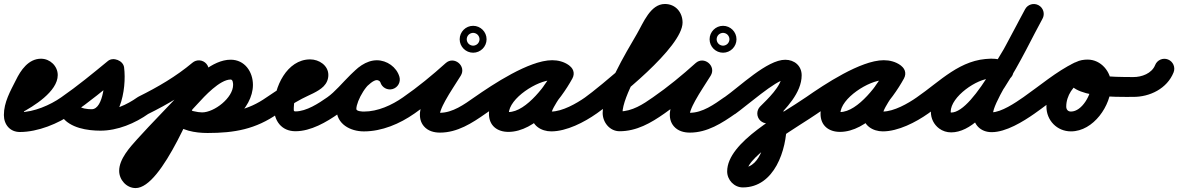

<svg xmlns="http://www.w3.org/2000/svg" viewBox="-59 -614 6002 978"><path d="M-22.1 -58.5C-9.1 -33.9 21.5 -24.4 46.1 -37.4C111.7 -72 235.1 -147.8 235.1 -231.5C235.1 -277.7 195.7 -314.9 150 -314.9C86.1 -314.9 46.3 -256.4 21.5 -204.9C21.5 -204.9 21.6 -205.1 21.7 -205.3C21.8 -205.6 21.9 -205.8 21.9 -205.8C-6.5 -149.5 -39.2 -93.1 -39.2 -28.1C-39.2 20.4 -8.3 58.4 42.3 58.4C133.7 58.4 237.7 15.9 311.1 -35.7C333.9 -51.7 339.4 -83.3 323.3 -106.1C307.3 -128.9 275.7 -134.4 252.9 -118.3C196.7 -78.7 112.7 -42.6 42.3 -42.6C42 -42.6 42.8 -42.6 43.1 -42.5C52.7 -41 61.8 -27.1 61.8 -28.1C61.8 -74.4 91.6 -119.7 112.1 -160.2C112.1 -160.2 112.2 -160.4 112.3 -160.7C112.4 -160.9 112.5 -161.1 112.5 -161.1C116.7 -169.9 140.2 -213.9 150 -213.9C149.5 -213.9 149 -213.9 148.6 -213.9C142.9 -214.3 138.6 -217.8 136.1 -222.9C135.3 -224.5 134.7 -226.2 134.4 -228C134 -230.3 134.1 -232.2 134.1 -231.5C134.1 -209.6 25 -140.5 -1 -126.8C-25.7 -113.7 -35.1 -83.2 -22.1 -58.5Z M310.8 -35.5C395.1 -94 475.9 -160.3 555.1 -225.5C568.5 -236.6 546.9 -253.4 522.4 -263.1C498 -272.8 470.7 -275.4 472.9 -258.2C478.2 -216.5 470.1 -57.6 407.8 -57.6C388.4 -57.6 351.6 -60.5 339.3 -78C320 -105.6 289.6 -104.8 269 -90.3C248.3 -75.8 237.3 -47.5 256.7 -20C297.5 38.2 386.5 51.6 452.5 51.6C539.8 51.6 628.9 14.4 699.3 -35.9C722 -52.1 727.3 -83.7 711.1 -106.3C694.9 -129 663.3 -134.3 640.7 -118.1C587.5 -80.1 518.5 -49.4 452.5 -49.4C425.4 -49.4 356.8 -53.1 339.3 -78C320 -105.6 289.6 -104.8 269 -90.3C248.3 -75.8 237.3 -47.5 256.7 -20C290.2 27.7 352.5 43.4 407.8 43.4C552.9 43.4 587.1 -160 573.1 -270.8C570.9 -288.1 557.1 -301.8 540.4 -308.4C523.8 -315 504.3 -314.5 490.9 -303.5C413.8 -240 335.3 -175.4 253.2 -118.5C230.3 -102.6 224.6 -71.1 240.5 -48.2C256.4 -25.3 287.9 -19.6 310.8 -35.5Z M624.8 -54.6C637.1 -29.6 667.4 -19.4 692.4 -31.8C797.9 -84 895.8 -141.6 986.4 -217.2C1007.8 -235.1 1010.6 -267 992.8 -288.4C974.9 -309.8 943 -312.6 921.6 -294.8C837.2 -224.2 745.9 -171 647.6 -122.2C622.6 -109.9 612.4 -79.6 624.8 -54.6ZM975.3 -301.8C950.1 -313.6 920 -302.6 908.2 -277.3C855.7 -164.8 808.2 -50.1 750.8 60.2C721.5 116.3 689.9 177.9 647.4 225.3C636 237.9 635.2 243 631.8 243C629.4 243 636.6 243.2 638.9 243.9C644.5 245.3 648.4 249.6 649 255.4C649 255.7 649 256 649 256.3C649 231.6 699.9 179.2 715.5 161.8C791.4 77.6 872.2 -2.1 948.4 -86.1C981.6 -122.7 1060.8 -208.9 1115.9 -208.9C1127.2 -208.9 1128.4 -189.6 1128.4 -181.7C1128.4 -115.3 1032.2 -41.5 970.5 -41.5C949.2 -41.5 903 -50 889.4 -64.9C870.7 -85.6 838.8 -87.2 818.1 -68.4C797.4 -49.7 795.8 -17.8 814.6 2.9C849.9 42 919.9 59.5 970.5 59.5C1087.6 59.5 1229.4 -58.8 1229.4 -181.7C1229.4 -248.3 1187.6 -309.9 1115.9 -309.9C1023.5 -309.9 931 -217.3 873.6 -153.9C797.3 -69.9 716.5 9.9 640.5 94.2C602.5 136.4 548 195.9 548 256.3C548 301.7 585.2 344 631.8 344C768.4 344 939 -104.3 999.8 -234.7C1011.6 -259.9 1000.6 -290 975.3 -301.8ZM816.8 -67.2C796.8 -47.7 796.4 -15.7 815.8 4.2C861.6 51.3 935.3 63.4 998.2 63.4C1135.3 63.4 1243.3 44.3 1357.1 -35.7C1379.9 -51.7 1385.4 -83.2 1369.3 -106.1C1353.3 -128.9 1321.8 -134.4 1298.9 -118.3C1202.5 -50.5 1114.4 -37.6 998.2 -37.6C965.4 -37.6 912.7 -41 888.2 -66.2C868.7 -86.2 836.7 -86.6 816.8 -67.2Z M1356.9 -35.6C1396.1 -62.9 1436.7 -88.3 1478.8 -110.9C1513.9 -129.6 1561.3 -145.9 1589.5 -174.3C1604.9 -190 1613.5 -209.9 1613.5 -232C1613.5 -280.9 1565.9 -311.5 1521 -311.5C1401.9 -311.5 1336.5 -169.1 1336.5 -66C1336.5 0.8 1374.6 54.5 1446 54.5C1524.5 54.5 1604 8 1666.1 -35.7C1688.9 -51.8 1694.3 -83.3 1678.3 -106.1C1662.2 -128.9 1630.7 -134.3 1607.9 -118.3C1564.8 -88 1501.5 -46.5 1446 -46.5C1435.6 -46.5 1437.5 -51.3 1437.5 -66C1437.5 -108.6 1465.9 -210.5 1521 -210.5C1523.1 -210.5 1523.3 -209.2 1520.5 -211.8C1517 -215 1514.6 -219.7 1513.4 -224.4C1512.3 -229 1512.5 -232.6 1512.5 -232C1512.5 -230.1 1512.9 -235.7 1513.4 -237.5C1514.3 -240.5 1520.4 -247.6 1517.9 -245.7C1506.9 -236.9 1491.9 -230.9 1479.4 -224.6C1416.6 -193.3 1356.7 -158.6 1299.1 -118.4C1276.2 -102.5 1270.6 -71 1286.6 -48.1C1302.5 -25.2 1334 -19.6 1356.9 -35.6Z M1595.6 -48.1C1611.5 -25.2 1643 -19.6 1665.9 -35.6C1690.7 -52.9 1713.9 -72.3 1735.7 -93.2C1760.8 -117.3 1826.5 -206 1860.7 -206C1866.4 -206 1876.7 -201.2 1878.5 -194.8C1886.4 -168 1914.4 -152.7 1941.2 -160.5C1968 -168.4 1983.3 -196.4 1975.5 -223.2C1961 -272.5 1911.6 -307 1860.7 -307C1761.5 -307 1685.7 -172.5 1608.1 -118.4C1585.2 -102.5 1579.6 -71 1595.6 -48.1ZM1975.5 -223.2C1961 -272.6 1911.7 -307 1860.7 -307C1753.5 -307 1655.1 -156.2 1655.1 -58.7C1655.1 18.2 1725.6 55.3 1794.6 55.3C1886.7 55.3 1977.4 16.5 2051.9 -35.6C2074.8 -51.6 2080.4 -83.1 2064.4 -105.9C2048.4 -128.8 2016.9 -134.4 1994.1 -118.4C1936.8 -78.3 1865.7 -45.7 1794.6 -45.7C1788.4 -45.7 1756.1 -46.6 1756.1 -58.7C1756.1 -99.2 1814 -206 1860.7 -206C1866.5 -206 1876.7 -201.2 1878.5 -194.8C1886.4 -168 1914.4 -152.7 1941.2 -160.5C1968 -168.4 1983.3 -196.4 1975.5 -223.2Z M2051.7 -35.4C2130.6 -89.9 2207.7 -153.4 2278.8 -217.5C2300.3 -236.8 2288.6 -265.1 2267.8 -282.4C2247 -299.7 2217.1 -306.1 2202 -281.5C2155.2 -205.4 2031.3 -51.3 2100.4 29.3C2121 53.3 2151.6 61.5 2182 61.5C2270.5 61.5 2345.2 13.5 2415.1 -35.7C2437.9 -51.8 2443.3 -83.3 2427.3 -106.1C2411.2 -128.9 2379.7 -134.3 2356.9 -118.3C2306.2 -82.6 2246.8 -39.5 2182 -39.5C2164.6 -39.5 2174.7 -42.8 2181 -29.1C2181.7 -27.6 2181.1 -32.4 2181.4 -34C2182.3 -39.8 2183.7 -44.9 2185.7 -50.5C2191.7 -67.9 2200.2 -84.7 2209.1 -100.9C2233.1 -144.8 2261.8 -185.9 2288 -228.5C2303.1 -253.1 2294.7 -278.8 2277 -293.5C2259.4 -308.1 2232.6 -311.8 2211.2 -292.5C2143.3 -231.3 2069.6 -170.6 1994.3 -118.6C1971.4 -102.7 1965.6 -71.3 1981.4 -48.3C1997.3 -25.4 2028.7 -19.6 2051.7 -35.4ZM2345.9 -446.1C2349.1 -446.6 2351.8 -446.5 2351 -446.5C2350.2 -446.5 2352.9 -446.6 2356.1 -446.1C2362.8 -445 2369.1 -441.8 2374 -437C2378.8 -432.1 2382 -425.8 2383.1 -419.1C2383.6 -415.9 2383.5 -413.2 2383.5 -414C2383.5 -414.8 2383.6 -412.1 2383.1 -408.9C2382 -402.2 2378.8 -395.9 2374 -391C2369.1 -386.2 2362.8 -383 2356.1 -381.9C2352.9 -381.4 2350.2 -381.5 2351 -381.5C2351.8 -381.5 2349.1 -381.4 2345.9 -381.9C2339.2 -383 2332.9 -386.2 2328 -391C2323.2 -395.9 2320 -402.2 2318.9 -408.9C2318.4 -412.1 2318.5 -414.8 2318.5 -414C2318.5 -413.2 2318.4 -415.9 2318.9 -419.1C2320 -425.8 2323.2 -432.1 2328 -437C2332.9 -441.8 2339.2 -445 2345.9 -446.1ZM2282.5 -414C2282.5 -376.3 2313.3 -345.5 2351 -345.5C2388.7 -345.5 2419.5 -376.3 2419.5 -414C2419.5 -451.7 2388.7 -482.5 2351 -482.5C2313.3 -482.5 2282.5 -451.7 2282.5 -414Z M2344.6 -48.1C2360.5 -25.2 2392 -19.6 2414.9 -35.6C2482.1 -82.5 2671.2 -206.3 2753.6 -206.3C2762.3 -206.3 2772.4 -205.1 2779.6 -199.9C2805.7 -181.3 2833.3 -194.4 2847.4 -216.3C2861.4 -238.1 2862.1 -268.6 2834.3 -284.7C2807.4 -300.3 2783.9 -306.6 2752.3 -306.6C2622.3 -306.6 2431.6 -172.3 2431.6 -34.2C2431.6 26 2473.7 57.8 2530.7 57.8C2668.6 57.8 2796.2 -104 2856.3 -213.8C2872.5 -243.3 2858.4 -270.2 2836.3 -282.3C2814.1 -294.4 2783.9 -291.8 2767.7 -262.3C2729.9 -193.2 2647.8 -111 2647.8 -31.6C2647.8 24.8 2697.7 55.2 2749 55.2C2827.1 55.2 2917.6 8.4 2980.1 -35.8C3002.9 -51.8 3008.3 -83.4 2992.2 -106.1C2976.2 -128.9 2944.6 -134.3 2921.9 -118.2C2877.5 -86.9 2804.8 -45.8 2749 -45.8C2746.8 -45.8 2744.6 -46 2742.4 -46.4C2737.7 -47.3 2744.4 -43.9 2746.4 -40.4C2747.4 -38.6 2748.1 -36.7 2748.5 -34.6C2748.7 -33.6 2748.8 -30.6 2748.8 -31.6C2748.8 -66.1 2833.8 -172.8 2856.3 -213.7C2872.5 -243.2 2858.4 -270.1 2836.2 -282.3C2814.1 -294.4 2783.9 -291.8 2767.7 -262.2C2728.4 -190.4 2623.3 -43.2 2530.7 -43.2C2516.8 -43.2 2521.8 -49.4 2530.5 -36.2C2532.6 -33.1 2532.6 -28.9 2532.6 -34.2C2532.6 -114 2680 -205.6 2752.3 -205.6C2767 -205.6 2772.3 -203.9 2783.7 -197.3C2811.4 -181.2 2838.1 -193.1 2851.4 -213.7C2864.7 -234.2 2864.4 -263.5 2838.4 -282.1C2813.7 -299.7 2783.6 -307.3 2753.6 -307.3C2636.6 -307.3 2450.3 -183.4 2357.1 -118.4C2334.2 -102.5 2328.6 -71 2344.6 -48.1Z M2980 -35.6C3080.7 -106.2 3417.8 -373.7 3417.8 -499.1C3417.8 -551.5 3381.8 -593.7 3328 -593.7C3253.8 -593.7 3217.9 -497.4 3185.3 -441.4C3128 -342.8 3010.8 -149.8 3010.8 -38.6C3010.8 9.3 3046.9 54.5 3097 54.5C3183.3 54.5 3256.5 12.6 3325.1 -35.7C3347.9 -51.8 3353.3 -83.3 3337.3 -106.1C3321.2 -128.9 3289.7 -134.3 3266.9 -118.3C3216.7 -82.9 3160.7 -46.5 3097 -46.5C3096.7 -46.5 3098.7 -46.6 3101.2 -46.1C3104 -45.6 3106.8 -44.4 3109 -42.6C3110.7 -41.2 3111.8 -38.6 3111.8 -38.6C3111.8 -122.2 3227.7 -313.2 3272.7 -390.6C3290.7 -421.6 3306.9 -454.8 3327.2 -484.3C3328.5 -486.2 3338.5 -496 3334.4 -494.1C3332.4 -493.2 3325.8 -492.7 3328 -492.7C3329.4 -492.7 3325.3 -493.2 3324 -493.8C3318.9 -496.4 3316.8 -505.1 3316.8 -499.1C3316.8 -437.4 2985.6 -162.9 2922 -118.4C2899.2 -102.4 2893.6 -70.9 2909.6 -48C2925.6 -25.2 2957.1 -19.6 2980 -35.6Z M3324.7 -35.4C3403.6 -89.9 3480.7 -153.4 3551.8 -217.5C3573.3 -236.8 3561.6 -265.1 3540.8 -282.4C3520 -299.7 3490.1 -306.1 3475 -281.5C3428.2 -205.4 3304.3 -51.3 3373.4 29.3C3394 53.3 3424.6 61.5 3455 61.5C3543.5 61.5 3618.2 13.5 3688.1 -35.7C3710.9 -51.8 3716.3 -83.3 3700.3 -106.1C3684.2 -128.9 3652.7 -134.3 3629.9 -118.3C3579.2 -82.6 3519.8 -39.5 3455 -39.5C3437.6 -39.5 3447.7 -42.8 3454 -29.1C3454.7 -27.6 3454.1 -32.4 3454.4 -34C3455.3 -39.8 3456.7 -44.9 3458.7 -50.5C3464.7 -67.9 3473.2 -84.7 3482.1 -100.9C3506.1 -144.8 3534.8 -185.9 3561 -228.5C3576.1 -253.1 3567.7 -278.8 3550 -293.5C3532.4 -308.1 3505.6 -311.8 3484.2 -292.5C3416.3 -231.3 3342.6 -170.6 3267.3 -118.6C3244.4 -102.7 3238.6 -71.3 3254.4 -48.3C3270.3 -25.4 3301.7 -19.6 3324.7 -35.4ZM3618.9 -446.1C3622.1 -446.6 3624.8 -446.5 3624 -446.5C3623.2 -446.5 3625.9 -446.6 3629.1 -446.1C3635.8 -445 3642.1 -441.8 3647 -437C3651.8 -432.1 3655 -425.8 3656.1 -419.1C3656.6 -415.9 3656.5 -413.2 3656.5 -414C3656.5 -414.8 3656.6 -412.1 3656.1 -408.9C3655 -402.2 3651.8 -395.9 3647 -391C3642.1 -386.2 3635.8 -383 3629.1 -381.9C3625.9 -381.4 3623.2 -381.5 3624 -381.5C3624.8 -381.5 3622.1 -381.4 3618.9 -381.9C3612.2 -383 3605.9 -386.2 3601 -391C3596.2 -395.9 3593 -402.2 3591.9 -408.9C3591.4 -412.1 3591.5 -414.8 3591.5 -414C3591.5 -413.2 3591.4 -415.9 3591.9 -419.1C3593 -425.8 3596.2 -432.1 3601 -437C3605.9 -441.8 3612.2 -445 3618.9 -446.1ZM3555.5 -414C3555.5 -376.3 3586.3 -345.5 3624 -345.5C3661.7 -345.5 3692.5 -376.3 3692.5 -414C3692.5 -451.7 3661.7 -482.5 3624 -482.5C3586.3 -482.5 3555.5 -451.7 3555.5 -414Z M3616.6 -46.7C3632.6 -23.9 3664.1 -18.3 3687 -34.3C3738.4 -70.3 3896.2 -208.6 3940.8 -208.6C3943.8 -208.6 3938.1 -209.8 3937 -210.4C3931.8 -213.3 3927.6 -218 3925.2 -223.6C3924.2 -225.7 3923.5 -232.8 3923.5 -230.5C3923.5 -176.6 3849.6 -108 3813.3 -71.7C3793.6 -52 3793.6 -20 3813.3 -0.3C3833 19.4 3865 19.4 3884.7 -0.3C3944 -59.6 4024.5 -141.2 4024.5 -230.5C4024.5 -278.9 3987.4 -309.6 3940.8 -309.6C3848.3 -309.6 3709.9 -173.6 3629 -117C3606.2 -101 3600.6 -69.5 3616.6 -46.7ZM3803.1 -14.9C3814.8 10.4 3844.8 21.5 3870.1 9.9C3871.4 9.3 3867.3 10.8 3865.9 10.9C3862 11.4 3858.1 10.7 3854.5 9.3C3847 6.2 3844.8 -2.6 3846.3 6.2C3846.9 9.6 3847.1 13.1 3847.1 16.6C3847.1 86 3819.7 239.7 3724.7 239.7C3725.4 239.7 3726.2 239.8 3727 239.8C3728.5 240 3730 240.2 3731.4 240.6C3736.8 242.1 3741.6 245.5 3744.1 250.6C3744.9 252.2 3745.4 254 3745.7 255.8C3746 257.8 3746 259.3 3746 259.1C3746 178.1 4018.9 23.9 4104 -35.6C4126.8 -51.6 4132.4 -83.1 4116.4 -106C4100.4 -128.8 4068.9 -134.4 4046 -118.4C3924.5 -33.3 3645 107.6 3645 259.1C3645 302.5 3680.6 340.7 3724.7 340.7C3886.4 340.7 3948.1 148.9 3948.1 16.6C3948.1 -49.1 3899.6 -114.9 3827.9 -81.9C3802.6 -70.2 3791.5 -40.2 3803.1 -14.9Z M4033.6 -48.1C4049.5 -25.2 4081 -19.6 4103.9 -35.6C4171.1 -82.5 4360.2 -206.3 4442.6 -206.3C4451.3 -206.3 4461.4 -205.1 4468.6 -199.9C4494.7 -181.3 4522.3 -194.4 4536.4 -216.3C4550.4 -238.1 4551.1 -268.6 4523.3 -284.7C4496.4 -300.3 4472.9 -306.6 4441.3 -306.6C4311.3 -306.6 4120.6 -172.3 4120.6 -34.2C4120.6 26 4162.7 57.8 4219.7 57.8C4357.6 57.8 4485.2 -104 4545.3 -213.8C4561.5 -243.3 4547.4 -270.2 4525.3 -282.3C4503.1 -294.4 4472.9 -291.8 4456.7 -262.3C4418.9 -193.2 4336.8 -111 4336.8 -31.6C4336.8 24.8 4386.7 55.2 4438 55.2C4516.1 55.2 4606.6 8.4 4669.1 -35.8C4691.9 -51.8 4697.3 -83.4 4681.2 -106.1C4665.2 -128.9 4633.6 -134.3 4610.9 -118.2C4566.5 -86.9 4493.8 -45.8 4438 -45.8C4435.8 -45.8 4433.6 -46 4431.4 -46.4C4426.7 -47.3 4433.4 -43.9 4435.4 -40.4C4436.4 -38.6 4437.1 -36.7 4437.5 -34.6C4437.7 -33.6 4437.8 -30.6 4437.8 -31.6C4437.8 -66.1 4522.8 -172.8 4545.3 -213.7C4561.5 -243.2 4547.4 -270.1 4525.2 -282.3C4503.1 -294.4 4472.9 -291.8 4456.7 -262.2C4417.4 -190.4 4312.3 -43.2 4219.7 -43.2C4205.8 -43.2 4210.8 -49.4 4219.5 -36.2C4221.6 -33.1 4221.6 -28.9 4221.6 -34.2C4221.6 -114 4369 -205.6 4441.3 -205.6C4456 -205.6 4461.3 -203.9 4472.7 -197.3C4500.4 -181.2 4527.1 -193.1 4540.4 -213.7C4553.7 -234.2 4553.4 -263.5 4527.4 -282.1C4502.7 -299.7 4472.6 -307.3 4442.6 -307.3C4325.6 -307.3 4139.3 -183.4 4046.1 -118.4C4023.2 -102.5 4017.6 -71 4033.6 -48.1Z M4668.6 -35.4C4765.9 -102.1 4863.2 -213.7 4988.9 -213.7C5005.5 -213.7 5022 -209.9 5037.6 -204.9C5064.2 -196.4 5092.6 -211 5101.1 -237.6C5109.6 -264.2 5095 -292.6 5068.4 -301.1C5042.7 -309.3 5016 -314.7 4988.9 -314.7C4833.4 -314.7 4729.6 -199.7 4611.4 -118.6C4588.4 -102.9 4582.6 -71.4 4598.4 -48.4C4614.1 -25.4 4645.6 -19.6 4668.6 -35.4ZM5070.2 -300.5C5042.9 -310.4 5018.2 -315.2 4988.8 -315.2C4862 -315.2 4682.6 -181.8 4682.6 -44.7C4682.6 -10.7 4697.4 20.1 4724.8 40.5C4742.5 53.7 4763.9 60.3 4785.9 60.3C4980.9 60.3 5160.1 -355.2 5251.1 -518.4C5264.7 -542.8 5256 -573.5 5231.6 -587.1C5207.2 -600.7 5176.5 -592 5162.9 -567.6C5094.5 -444.9 4904.9 -40.7 4785.9 -40.7C4785.3 -40.7 4783.9 -41.2 4784.9 -40.7C4785 -40.6 4785.3 -40.4 4785.2 -40.5C4783.4 -41.8 4783.6 -42.2 4783.6 -44.7C4783.6 -121.9 4918.1 -214.2 4988.8 -214.2C5006.6 -214.2 5019.6 -211.4 5035.8 -205.5C5062 -196 5091 -209.6 5100.5 -235.8C5110 -262 5096.4 -291 5070.2 -300.5ZM5230.6 -587.6C5205.9 -600.7 5175.4 -591.3 5162.4 -566.6C5126.9 -499.5 5091.1 -432.7 5055.3 -365.8C5055.3 -365.8 5055.5 -366.1 5055.6 -366.4C5055.8 -366.7 5056 -367.1 5056 -367.1C5008.4 -283.7 4898.1 -122.2 4898.1 -35.2C4898.1 20.7 4935.9 59.2 4992.3 59.2C5065.3 59.2 5152.2 5.5 5211 -35.6C5233.8 -51.6 5239.4 -83.1 5223.4 -106C5207.4 -128.8 5175.9 -134.4 5153 -118.4C5113.6 -90.8 5040.8 -41.8 4992.3 -41.8C4987.6 -41.8 4999.1 -29.3 4999.1 -35.2C4999.1 -83.8 5108.9 -256 5143.7 -316.9C5143.7 -317 5143.9 -317.3 5144 -317.6C5144.2 -317.9 5144.4 -318.2 5144.4 -318.2C5180.2 -385.2 5216.1 -452.2 5251.6 -519.4C5264.7 -544.1 5255.3 -574.6 5230.6 -587.6Z M5140.6 -48.1C5156.6 -25.2 5188 -19.6 5210.9 -35.6C5290.9 -91.4 5371.2 -161.4 5458.5 -204.1C5483.6 -216.3 5494 -246.6 5481.7 -271.6C5469.5 -296.7 5439.3 -307.1 5414.2 -294.8C5321.6 -249.6 5237.7 -177.5 5153.1 -118.4C5130.2 -102.4 5124.6 -71 5140.6 -48.1ZM5415.1 -295.3C5329.8 -255.7 5271.2 -165.3 5271.2 -71.2C5271.2 -0.7 5325.1 55.2 5396.2 55.2C5511 55.2 5601.1 -76.7 5601.1 -182.5C5601.1 -248.6 5549.3 -310.5 5481 -310.5C5440.7 -310.5 5399 -296.5 5384.3 -254.7C5384.3 -254.7 5384.4 -254.8 5384.4 -254.8C5384.4 -254.9 5384.4 -255 5384.4 -255C5332.1 -108.5 5641.1 -120.6 5713 -120.5C5740.8 -120.5 5763.5 -143.1 5763.5 -171C5763.5 -198.8 5740.9 -221.5 5713 -221.5C5655 -221.6 5596.2 -222.2 5538.5 -229.5C5532.7 -230.2 5473.5 -245.6 5473.4 -245.6C5471.2 -244.9 5476.6 -242.1 5477.6 -240C5480.1 -234.6 5480.7 -231.2 5480.5 -225.3C5480.2 -223.8 5479.9 -222.4 5479.6 -221C5479.5 -220.9 5479.5 -220.9 5479.6 -221C5479.6 -221.1 5479.6 -221.2 5479.7 -221.3C5480.9 -224.8 5476.4 -214.6 5473.8 -212C5466.3 -204.5 5470 -209.5 5481 -209.5C5492.9 -209.5 5500.1 -191 5500.1 -182.5C5500.1 -133.5 5453.1 -45.8 5396.2 -45.8C5380.8 -45.8 5372.2 -56 5372.2 -71.2C5372.2 -126.1 5407.8 -180.5 5457.6 -203.7C5482.9 -215.4 5493.9 -245.4 5482.2 -270.7C5470.5 -296 5440.4 -307 5415.1 -295.3Z M5712.4 -120.5C5797.6 -119.5 5886.3 -163 5919 -245.4C5929.2 -271.3 5916.5 -300.7 5890.6 -311C5864.7 -321.2 5835.3 -308.5 5825 -282.6C5808.1 -239.8 5756.2 -221 5713.6 -221.5C5685.7 -221.8 5662.8 -199.5 5662.5 -171.6C5662.2 -143.7 5684.5 -120.8 5712.4 -120.5Z"/></svg>

Font: FRB American Cursive Guidelines Ultra
Style: Bold Italic
Weight: 1000
Italic angle: -25°
Version: Version 2.0;Modular Font Editor K font №1